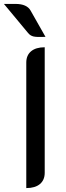

<svg xmlns="http://www.w3.org/2000/svg" viewBox="-44 -950 338 979"><path d="M90 -631Q90 -668 114.5 -688.5Q139 -709 184 -709V-69Q184 -32 159.5 -11.5Q135 9 90 9ZM99 -782 -24 -930H35Q93 -930 112 -896L188 -762Q144 -760 127 -764Q110 -768 99 -782Z"/></svg>

Font: K2D
Style: Regular
Weight: 400
Version: Version 1.000; ttfautohint (v1.6)